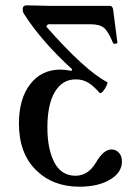

<svg xmlns="http://www.w3.org/2000/svg" viewBox="-20 -685 514 718"><path d="M276.9 13.2Q177.2 13.2 114 -49.6Q50.8 -112.3 50.8 -223.1Q50.8 -315.4 92.8 -370.1Q134.8 -424.8 207 -424.8Q223.6 -424.8 247.1 -419.9L250 -425.8Q135.3 -530.3 69.8 -632.8Q64.9 -640.1 64.9 -650.9Q64.9 -665 80.1 -665Q94.2 -665 122.1 -664.1Q149.9 -663.1 163.1 -663.1H391.1Q399.9 -663.1 402.8 -650.9L418.9 -526.9Q419.9 -523.9 416.3 -522.5Q412.6 -521 408.2 -521.2Q403.8 -521.5 402.8 -523.9Q385.7 -566.4 369.4 -580.3Q353 -594.2 319.8 -594.2H159.2L152.8 -585.9Q297.4 -421.4 380.9 -377.9Q383.8 -376.5 378.4 -364.5Q373 -352.5 364.7 -343Q356.4 -333.5 352.1 -337.9Q329.6 -364.3 309.3 -376.2Q289.1 -388.2 263.2 -388.2Q213.4 -388.2 185.3 -341.6Q157.2 -294.9 157.2 -208Q157.2 -127.4 183.3 -77.6Q209.5 -27.8 262.2 -27.8Q309.6 -27.8 338.9 -77.1Q366.7 -126 397 -126Q414.1 -126 425 -113.5Q436 -101.1 436 -81.1Q436 -39.6 391.4 -13.2Q346.7 13.2 276.9 13.2Z"/></svg>

Font: Junicode SmCond Medium
Style: Regular
Weight: 500
Width: 4
Designer: Peter S. Baker
Version: Version 2.206